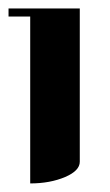

<svg xmlns="http://www.w3.org/2000/svg" viewBox="-20 -635 258 450"><path d="M0 -596.2V-615.2H167V-255.9Q167 -234.9 132.8 -220.2Q97.2 -205.1 50.8 -205.1V-596.2Z"/></svg>

Font: Hjet
Style: Regular
Weight: 400
Designer: T. Christopher White
Version: Version 1.2